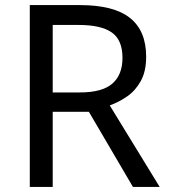

<svg xmlns="http://www.w3.org/2000/svg" viewBox="-20 -734 662 754"><path d="M294 -714Q427 -714 490.5 -663.5Q554 -613 554 -511Q554 -454 533 -416Q512 -378 479.5 -355.5Q447 -333 411 -320L607 0H502L329 -295H187V0H97V-714ZM289 -636H187V-371H294Q381 -371 421 -405.5Q461 -440 461 -507Q461 -577 419 -606.5Q377 -636 289 -636Z"/></svg>

Font: Noto Sans Hatran
Style: Regular
Weight: 400
Designer: Monotype Design Team
Foundry: Monotype Imaging Inc.
Version: Version 2.001; ttfautohint (v1.8.4.7-5d5b)